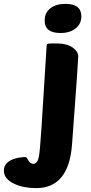

<svg xmlns="http://www.w3.org/2000/svg" viewBox="-169 -774 468 989"><path d="M71 -535Q71 -544 74 -547Q77 -550 93 -550H129Q176 -550 207 -528Q234 -508 234 -482Q234 -458 202 -29Q185 195 17 195Q-48 195 -95 173Q-149 148 -149 105Q-149 64 -101 46Q-71 35 -35 35Q-33 35 -23 52Q-13 70 3 70Q25 70 32 29Q37 1 45 -121ZM90 -731Q119 -754 168 -754Q250 -754 250 -690Q250 -652 222 -629Q193 -604 142 -604Q61 -604 61 -668Q61 -708 90 -731Z"/></svg>

Font: PoetsenOne
Style: Regular
Weight: 400
Designer: Rodrigo Fuenzalida, Pablo Impallari
Foundry: Pablo Impallari, Rodrigo Fuenzalida
Version: Version 1.000